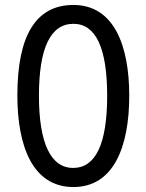

<svg xmlns="http://www.w3.org/2000/svg" viewBox="-20 -744 590 774"><path d="M501 -358C501 -563 438 -724 276 -724C126 -724 50 -603 50 -359C50 -156 111 10 276 10C438 10 501 -152 501 -358ZM137 -358C137 -549 183 -648 276 -648C366 -648 412 -551 412 -358C412 -163 365 -67 275 -67C185 -67 137 -166 137 -358Z"/></svg>

Font: Noto Sans Myanmar UI ExtraCondensed
Style: Regular
Weight: 400
Width: 2
Designer: Monotype Design Team
Foundry: Monotype Imaging Inc.
Version: Version 2.103